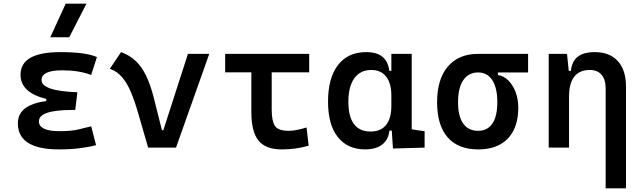

<svg xmlns="http://www.w3.org/2000/svg" viewBox="-20 -815 3556 1060"><path d="M305.7 9.8Q78.6 9.8 78.6 -134.3Q78.6 -245.1 262.7 -259.8L407.2 -305.7L395.5 -208H379.9Q194.8 -208 194.8 -145Q194.8 -90.8 309.6 -90.8Q371.1 -90.8 411.4 -100.1Q451.7 -109.4 483.4 -117.7L510.3 -13.7Q470.7 -2.9 419.2 3.4Q367.7 9.8 305.7 9.8ZM235.4 -211.9V-269Q93.3 -303.7 93.3 -402.3Q93.3 -527.3 313.5 -527.3Q453.6 -527.3 515.1 -500L483.4 -401.4Q415 -426.8 324.2 -426.8Q209.5 -426.8 209.5 -373.5Q209.5 -312.5 407.2 -305.7L395.5 -208ZM257.8 -609.4 342.8 -794.9H457.5L362.3 -609.4Z M797.9 0 871.1 -96.2H881.8L1017.6 -517.6H1135.3L951.7 0ZM797.9 0 742.7 -190.4Q723.6 -257.3 702.6 -306.9Q681.6 -356.4 654.1 -388.7Q626.5 -420.9 586.4 -435.5L648.4 -527.3Q696.3 -509.8 729.7 -477.8Q763.2 -445.8 786.6 -397.2Q810.1 -348.6 827.6 -280.8L888.7 -38.6Z M1535.2 9.8Q1446.3 9.8 1407 -39.1Q1367.7 -87.9 1367.7 -195.3V-517.6H1480V-210Q1480 -148.4 1497.3 -120.6Q1514.6 -92.8 1574.2 -92.8Q1594.2 -92.8 1618.4 -97.4Q1642.6 -102.1 1672.4 -111.3L1684.1 -10.7Q1646.5 0 1610.6 4.9Q1574.7 9.8 1535.2 9.8ZM1223.1 -415.5V-517.6H1687V-415.5Z M1996.6 9.8Q1898.9 9.8 1845 -58.3Q1791 -126.5 1791 -253.9Q1791 -384.3 1845.9 -455.8Q1900.9 -527.3 2001.5 -527.3Q2059.6 -527.3 2091.3 -501.7Q2123 -476.1 2129.4 -423.8H2170.9L2140.6 -287.6Q2140.6 -355.5 2111.8 -392.1Q2083 -428.7 2029.8 -428.7Q1969.2 -428.7 1936.3 -383.1Q1903.3 -337.4 1903.3 -253.9Q1903.3 -88.9 2026.4 -88.9Q2083 -88.9 2111.8 -125.5Q2140.6 -162.1 2140.6 -230V-256.3L2175.8 -93.8H2129.9Q2126.5 -59.6 2109.1 -36.4Q2091.8 -13.2 2063.2 -1.7Q2034.7 9.8 1996.6 9.8ZM2149.4 4.9 2140.6 -128.9V-243.7L2252.9 -223.1V-101.1L2324.2 -90.3V0ZM2140.6 -166V-517.6H2252.9V-186.5Z M2619.6 9.8Q2509.3 9.8 2451.2 -56.9Q2393.1 -123.5 2393.1 -250.5Q2393.1 -377.9 2452.6 -447.8Q2512.2 -517.6 2619.6 -517.6L2729 -486.8V-400.9Q2761.2 -396 2786.6 -370.6Q2812 -345.2 2826.7 -306.4Q2841.3 -267.6 2841.3 -221.2Q2841.3 -147 2815.4 -95.5Q2789.6 -43.9 2740.2 -17.1Q2690.9 9.8 2619.6 9.8ZM2619.6 -92.8Q2671.4 -92.8 2698.5 -133.1Q2725.6 -173.3 2725.6 -250.5Q2725.6 -329.6 2698 -372.3Q2670.4 -415 2619.6 -415Q2566.4 -415 2537.6 -372.3Q2508.8 -329.6 2508.8 -250.5Q2508.8 -173.3 2537.1 -133.1Q2565.4 -92.8 2619.6 -92.8ZM2619.6 -415V-517.6H2895.5V-415Z M3323.7 224.6V-327.1Q3323.7 -376 3301 -402.3Q3278.3 -428.7 3236.8 -428.7Q3121.6 -428.7 3121.6 -281.2L3091.3 -423.8H3131.8Q3137.2 -476.1 3169.4 -501.7Q3201.7 -527.3 3264.2 -527.3Q3346.2 -527.3 3391.1 -477.5Q3436 -427.7 3436 -336.9V224.6ZM3009.3 0V-517.6H3110.4L3121.6 -408.2V0Z"/></svg>

Font: Cascadia Mono Medium
Style: Regular
Weight: 500
Monospace: yes
Designer: Aaron Bell
Foundry: Saja Typeworks
Version: Version 2407.024